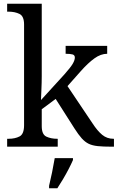

<svg xmlns="http://www.w3.org/2000/svg" viewBox="-20 -780 626 1021"><path d="M18 0V-42H26Q60 -42 84 -54.5Q108 -67 108 -114V-650Q108 -694 83.5 -706Q59 -718 26 -718H18V-760H202V-374Q202 -361 201.5 -340Q201 -319 200 -298Q199 -277 198.5 -262.5Q198 -248 198 -248L323 -385Q355 -421 366.5 -440.5Q378 -460 378 -474Q378 -487 366 -490.5Q354 -494 329 -494V-536H550V-494Q516 -494 482 -469.5Q448 -445 409 -401L339 -322L472 -124Q498 -84 523.5 -63Q549 -42 583 -42H586V0H572Q529 0 500 -3Q471 -6 451.5 -15.5Q432 -25 414.5 -44.5Q397 -64 376 -97L276 -254L202 -199V-109Q202 -65 226.5 -53.5Q251 -42 284 -42H287V0ZM241 208Q249 175 257 136Q265 97 271 61H368V71Q359 92 345 119Q331 146 315 173Q299 200 285 221H241Z"/></svg>

Font: Noto Serif Dives Akuru
Style: Regular
Weight: 400
Designer: Fernando Caro
Foundry: Fernando Caro
Version: Version 2.000; ttfautohint (v1.8.4.7-5d5b)